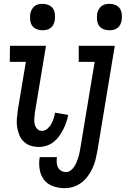

<svg xmlns="http://www.w3.org/2000/svg" viewBox="-20 -759 656 1002"><path d="M201 -601Q185 -601 170.5 -607Q156 -613 147.5 -625.5Q139 -638 137.5 -654.5Q136 -671 138 -687Q140 -698 145.5 -708.5Q151 -719 160 -726.5Q169 -734 180 -736.5Q191 -739 202 -739Q218 -739 233 -733Q248 -727 256.5 -714.5Q265 -702 266.5 -685.5Q268 -669 266 -653Q264 -642 259 -631.5Q254 -621 244.5 -613.5Q235 -606 223.5 -603.5Q212 -601 201 -601ZM184 8Q161 8 140.5 1.5Q120 -5 104.5 -19.5Q89 -34 81 -54Q73 -74 69.5 -95.5Q66 -117 68 -139.5Q70 -162 73 -185L115 -436H31L32 -520H220L162 -171Q160 -156 159 -141Q158 -126 161 -111.5Q164 -97 174 -86.5Q184 -76 199 -76Q214 -76 227 -87Q240 -98 247.5 -112Q255 -126 260 -141Q265 -156 267 -171L336 -159Q332 -139 325.5 -120Q319 -101 309.5 -82.5Q300 -64 288 -47.5Q276 -31 259.5 -18Q243 -5 223 1.5Q203 8 184 8ZM550 -601Q534 -601 519.5 -607Q505 -613 496.5 -625.5Q488 -638 486.5 -654.5Q485 -671 487 -687Q489 -698 494.5 -708.5Q500 -719 509 -726.5Q518 -734 529 -736.5Q540 -739 552 -739Q567 -739 582 -733Q597 -727 605.5 -714.5Q614 -702 615.5 -685.5Q617 -669 615 -653Q613 -642 608 -631.5Q603 -621 593.5 -613.5Q584 -606 572.5 -603.5Q561 -601 550 -601ZM317 223Q286 223 256.5 212.5Q227 202 209.5 179Q192 156 187 125Q182 94 187 63L188 61H278L277 62Q275 76 276 89.5Q277 103 282.5 114.5Q288 126 299.5 132.5Q311 139 325 139Q337 139 348 131Q359 123 366.5 112Q374 101 379 89Q384 77 388 65Q392 53 394.5 40.5Q397 28 399 16L474 -436H391V-520H579L488 30Q484 52 478.5 74.5Q473 97 463 118.5Q453 140 438.5 160Q424 180 404.5 194.5Q385 209 362.5 216Q340 223 317 223Z"/></svg>

Font: Iosevka Medium Extended
Style: Italic
Weight: 500
Width: 7
Italic angle: -9°
Monospace: yes
Designer: Belleve Invis
Foundry: Belleve Invis
Version: Version 32.5.0; ttfautohint (v1.8.4)